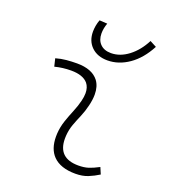

<svg xmlns="http://www.w3.org/2000/svg" viewBox="-142 -877 870 989"><g transform="rotate(20 293.0 -382.5)"><path d="M495.1 -66.9 510.3 -31.2Q483.4 -14.2 453.9 -2.2Q424.3 9.8 385.7 9.8Q303.2 9.8 262.7 -31.7Q226.6 -68.8 226.6 -136.7Q226.6 -144.5 227.1 -153.3Q229.5 -189.9 241.2 -224.4Q252.9 -258.8 266.6 -291.5Q280.3 -324.2 287.6 -355Q293.5 -378.4 293.5 -397.5Q293.5 -429.7 276.9 -450.2Q249.5 -482.4 184.6 -482.4Q138.2 -482.4 95.2 -471.2L85 -513.7Q113.8 -522 142.6 -524.7Q171.4 -527.3 200.2 -527.3Q283.2 -527.3 318.8 -481Q340.3 -452.1 340.3 -407.2Q340.3 -379.4 332 -345.2Q323.7 -310.5 311 -280.8Q297.9 -250.5 287.1 -221.2Q276.4 -191.9 273.9 -157.7Q273.4 -149.9 273.4 -142.1Q273.4 -35.2 385.3 -35.2Q416 -35.2 439.5 -42.5Q462.9 -49.8 495.1 -66.9ZM340.8 -595.2Q286.1 -595.2 253.4 -626.5Q220.7 -657.7 220.7 -709.5Q220.7 -724.6 223.6 -741.7Q226.6 -758.8 232.9 -775.4L275.9 -772.9Q265.1 -743.7 265.1 -715.8Q265.1 -679.2 286.4 -658Q307.6 -636.7 345.2 -636.7Q394.5 -636.7 440.2 -671.4Q485.8 -706.1 516.1 -765.1L552.2 -746.1Q513.7 -672.9 457.8 -634Q401.9 -595.2 340.8 -595.2Z"/></g></svg>

Font: CaskaydiaCove NFP ExtraLight
Style: Italic
Weight: 200
Italic angle: -10°
Designer: Aaron Bell
Foundry: Saja Typeworks
Version: Version 2111.001; VTT 6.35;Nerd Fonts 3.1.1